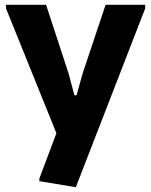

<svg xmlns="http://www.w3.org/2000/svg" viewBox="-20 -560 630 800"><path d="M144 195V184L215 -5L5 -525V-540H172L266 -253L290 -163H299L324 -253L420 -540H585V-525L296 220Z"/></svg>

Font: Encode Sans Narrow
Style: Bold
Weight: 700
Designer: Pablo Impallari, Andres Torresi
Foundry: Pablo Impallari, Andres Torresi
Version: Version 1.000; ttfautohint (v1.00) -l 8 -r 50 -G 200 -x 14 -